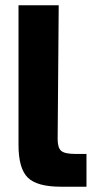

<svg xmlns="http://www.w3.org/2000/svg" viewBox="-20 -688 354 726"><path d="M198 -162Q198 -129 211.5 -117.5Q225 -106 264 -106H307V18H210Q120 18 85 -16.5Q50 -51 50 -140V-668H202Z"/></svg>

Font: Atkinson Hyperlegible Pro
Style: Bold
Weight: 700
Designer: Elliott Scott, Megan Eiswerth, Linus Boman, Theodore Petrosky, Jacob Perez
Foundry: Braille Institute
Version: Version 1.5.1